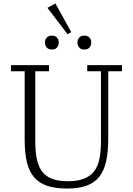

<svg xmlns="http://www.w3.org/2000/svg" viewBox="-20 -1073 765 1105"><path d="M367 12Q300 12 253.5 -3Q207 -18 177.5 -51.5Q148 -85 135 -138.5Q122 -192 122 -269V-663H43V-698H262V-663H183V-259Q183 -199 192.5 -155.5Q202 -112 223.5 -84.5Q245 -57 281 -43.5Q317 -30 371 -30Q424 -30 460.5 -43.5Q497 -57 519.5 -84.5Q542 -112 551.5 -155.5Q561 -199 561 -259V-663H482V-698H682V-663H603V-277Q603 -200 591 -145.5Q579 -91 551.5 -56Q524 -21 478.5 -4.5Q433 12 367 12ZM278 -788Q259 -788 249 -799.5Q239 -811 239 -826V-830Q239 -845 249 -856.5Q259 -868 278 -868Q298 -868 308 -856.5Q318 -845 318 -830V-826Q318 -811 308 -799.5Q298 -788 278 -788ZM465 -788Q446 -788 436 -799.5Q426 -811 426 -826V-830Q426 -845 436 -856.5Q446 -868 465 -868Q485 -868 495 -856.5Q505 -845 505 -830V-826Q505 -811 495 -799.5Q485 -788 465 -788ZM253 -1028 299 -1053 390 -888 369 -876Z"/></svg>

Font: IBM Plex Serif Light
Style: Regular
Weight: 300
Designer: Mike Abbink, Paul van der Laan, Pieter van Rosmalen
Foundry: Bold Monday
Version: Version 3.001